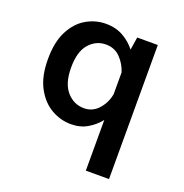

<svg xmlns="http://www.w3.org/2000/svg" viewBox="-128 -626 905 942"><g transform="rotate(20 325.0 -155.5)"><path d="M273 11Q219 11 170 -17Q121 -45 89.8 -103Q58.5 -161 58.5 -251Q58.5 -341 88.5 -398.5Q118.5 -456 166.2 -483.5Q214 -511 268 -511Q320 -511 359.2 -488.5Q398.5 -466 423.5 -433L434 -500H541.5V200H420.5V-64.5Q395.5 -32.5 358.5 -10.8Q321.5 11 273 11ZM179.5 -251Q179.5 -168 216.5 -126.2Q253.5 -84.5 306 -84.5Q352 -84.5 382.5 -119.5Q413 -154.5 420.5 -200V-312.5Q408.5 -352.5 378.5 -384Q348.5 -415.5 302.5 -415.5Q251 -415.5 215.2 -375Q179.5 -334.5 179.5 -251Z"/></g></svg>

Font: Trispace Medium
Style: Regular
Weight: 500
Designer: Tyler Finck
Foundry: Etcetera Type Company
Version: Version 1.210; ttfautohint (v1.8.3)